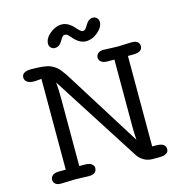

<svg xmlns="http://www.w3.org/2000/svg" viewBox="-137 -1110 1170 1233"><g transform="rotate(-15 448.0 -493.0)"><path d="M210.9 -2.9 113.3 0Q91.8 0 79.3 -10.5Q66.9 -21 66.9 -38.6Q66.9 -56.2 81.5 -67.4Q96.2 -78.6 121.6 -78.6H168.5V-682.6L127 -678.7Q123 -678.7 119.6 -678.7Q89.8 -678.7 74 -689.9Q58.1 -701.2 58.1 -720.7Q58.1 -759.3 123 -759.3Q215.8 -759.3 250.5 -742.9Q285.2 -726.6 305.4 -700.7Q325.7 -674.8 340.8 -650.9L656.7 -146.5Q653.3 -197.8 653.3 -231V-680.7H607.4Q582.5 -680.7 567.4 -691.4Q552.2 -702.1 552.2 -719.7Q552.2 -737.3 565.2 -748.3Q578.1 -759.3 599.6 -759.3L697.3 -755.9L788.1 -759.3Q827.6 -759.3 836.9 -735.4Q839.8 -728.5 839.8 -721.2Q839.8 -680.7 778.8 -680.7H743.2V-79.1H768.6Q832 -79.1 832 -38.1Q832 0 768.6 0H725.6Q692.4 0 667.2 -15.1Q642.1 -30.3 627.9 -51.3L253.9 -635.3Q258.3 -588.9 258.3 -532.2V-78.6H293Q326.7 -78.6 340.6 -66.7Q354.5 -54.7 354.5 -42.5Q354.5 0 302.2 0ZM303.7 -851.1Q290 -851.1 278.8 -861.6Q267.6 -872.1 267.6 -888.7Q267.6 -923.8 304.9 -955.1Q342.3 -986.3 384.3 -986.3Q426.3 -986.3 466.3 -940.9Q486.3 -918.5 492.9 -914.6Q499.5 -910.6 507.8 -910.6Q516.1 -910.6 522.5 -917Q528.8 -923.3 540.5 -943.4Q559.6 -976.6 589.8 -976.6Q603 -976.6 614.3 -966.1Q625.5 -955.6 625.5 -938.5Q625.5 -904.8 588.4 -873Q551.3 -841.3 508.3 -841.3Q465.3 -841.3 424.3 -889.6Q403.8 -914.1 396 -915.5Q388.2 -917 382.8 -917Q371.6 -917 353 -884Q334.5 -851.1 303.7 -851.1Z"/></g></svg>

Font: Oldenburg
Style: Regular
Weight: 400
Designer: Nicole Fally
Foundry: Nicole Fally
Version: Version 1.001